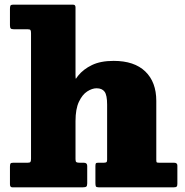

<svg xmlns="http://www.w3.org/2000/svg" viewBox="-20 -800 792 820"><path d="M98.5 -675H39.5Q28.5 -675 25.5 -678.8Q22.5 -682.5 22.5 -692.5V-761.5Q22.5 -771.5 24.5 -775.8Q26.5 -780 36.5 -780H292.5Q302.5 -780 302.5 -768.5V-479Q302.5 -460.5 304.8 -464.5Q307 -468.5 313.5 -476.5Q336 -504.5 372.8 -522.2Q409.5 -540 465.5 -540Q553.5 -540 600.5 -494.8Q647.5 -449.5 647.5 -369V-118Q647.5 -108.5 649.2 -106.8Q651 -105 660.5 -105H723.5Q737.5 -105 737.5 -93V-15Q737.5 -5.5 734.2 -2.8Q731 0 722.5 0H401.5Q391.5 0 389.5 -4Q387.5 -8 387.5 -18V-90.5Q387.5 -98.5 389.2 -101.8Q391 -105 398.5 -105H422.5Q431 -105 434.2 -107.2Q437.5 -109.5 437.5 -117.5V-353Q437.5 -393.5 426.8 -408.2Q416 -423 392.5 -423Q373.5 -423 352.5 -409.5Q331.5 -396 317 -365.2Q302.5 -334.5 302.5 -283V-120Q302.5 -110 306.2 -107.5Q310 -105 320.5 -105H338Q352.5 -105 352.5 -91.5V-17Q352.5 -6 348.5 -3Q344.5 0 334 0H32.5Q22.5 0 22.5 -13V-88Q22.5 -98 24.8 -101.5Q27 -105 36.5 -105H98Q108 -105 110.2 -108.8Q112.5 -112.5 112.5 -122.5V-658Q112.5 -668 110.2 -671.5Q108 -675 98.5 -675Z"/></svg>

Font: Besley* Fatface
Style: Regular
Weight: 900
Designer: Owen Earl
Foundry: indestructible type*
Version: Version 3.000; ttfautohint (v1.8.3)